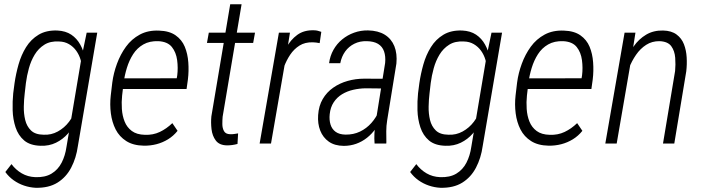

<svg xmlns="http://www.w3.org/2000/svg" viewBox="-20 -684 3353 915"><path d="M393.1 -528.3H443.4L351.1 12.2Q343.3 68.8 319.3 114.7Q295.4 160.6 253.7 186.5Q211.9 212.4 149.4 210.9Q121.6 209.5 94.7 200.4Q67.9 191.4 44.9 175Q22 158.7 5.4 135.7L34.7 98.1Q55.2 125.5 83.7 142.1Q112.3 158.7 147.9 160.2Q194.3 162.1 225.3 143.6Q256.3 125 273.7 91.3Q291 57.6 296.9 15.6L369.1 -413.1ZM43 -239.3 49.3 -287.6Q55.7 -332 68.4 -377Q81.1 -421.9 104.2 -459.2Q127.4 -496.6 164.1 -518.6Q200.7 -540.5 253.4 -538.6Q293 -536.6 319.6 -518.8Q346.2 -501 362.5 -471.4Q378.9 -441.9 385 -407.2Q391.1 -372.6 389.6 -338.9L365.7 -181.2Q358.9 -144.5 343.3 -109.6Q327.6 -74.7 303.7 -47.4Q279.8 -20 246.8 -3.9Q213.9 12.2 173.3 10.7Q123.5 9.3 95.2 -14.6Q66.9 -38.6 54.2 -77.1Q41.5 -115.7 40.3 -158.4Q39.1 -201.2 43 -239.3ZM103.5 -288.6 97.7 -238.3Q94.2 -210 93.5 -176.3Q92.8 -142.6 100.1 -112.3Q107.4 -82 127.7 -62.3Q147.9 -42.5 187.5 -42Q224.1 -40 255.6 -57.4Q287.1 -74.7 309.1 -103.8Q331.1 -132.8 340.8 -167.5L370.1 -349.1Q371.1 -375 364.3 -398.7Q357.4 -422.4 343.5 -441.9Q329.6 -461.4 308.8 -473.6Q288.1 -485.8 261.2 -486.3Q219.7 -488.8 191.4 -470.9Q163.1 -453.1 145.3 -423.6Q127.4 -394 117.7 -358.6Q107.9 -323.2 103.5 -288.6Z M665.5 10.3Q614.7 9.3 581.8 -11.7Q548.8 -32.7 531.2 -67.1Q513.7 -101.6 508.3 -143.8Q502.9 -186 507.8 -229L515.1 -290.5Q521 -335.4 537.4 -380.1Q553.7 -424.8 580.3 -461.4Q606.9 -498 646.5 -519.3Q686 -540.5 738.3 -538.1Q787.1 -536.6 816.9 -515.6Q846.7 -494.6 860.6 -461.2Q874.5 -427.7 877.4 -386.7Q880.4 -345.7 875.5 -305.2L869.1 -259.8H543L551.8 -310.5L822.3 -311L824.7 -325.2Q829.1 -360.4 824.2 -397.5Q819.3 -434.6 799.1 -460Q778.8 -485.4 734.9 -487.8Q692.9 -489.3 663.1 -472.2Q633.3 -455.1 614.5 -425.8Q595.7 -396.5 584.7 -360.6Q573.7 -324.7 569.3 -290.5L562 -229Q558.6 -197.8 560.8 -164.8Q563 -131.8 574 -104.5Q585 -77.1 608.2 -59.8Q631.3 -42.5 670.4 -41.5Q709.5 -40 741.5 -55.2Q773.4 -70.3 801.3 -97.2L826.2 -60.5Q806.2 -35.6 780.5 -20Q754.9 -4.4 725.8 3.2Q696.8 10.7 665.5 10.3Z M1195.3 -528.3 1186.5 -479.5H966.3L975.1 -528.3ZM1077.1 -663.6H1131.3L1041 -127.9Q1039.6 -112.3 1039.6 -93Q1039.6 -73.7 1047.4 -59.3Q1055.2 -44.9 1076.7 -44.4Q1086.4 -43.9 1095.9 -45.4Q1105.5 -46.9 1114.7 -48.3L1111.8 2Q1099.1 5.4 1086.9 7.1Q1074.7 8.8 1062 8.8Q1025.4 8.3 1008.5 -14.2Q991.7 -36.6 988 -68.4Q984.4 -100.1 987.3 -129.4Z M1348.1 -441.9 1271.5 0H1217.3L1309.1 -528.3H1361.8ZM1511.2 -532.2 1503.4 -478.5Q1494.6 -480 1486.6 -481.2Q1478.5 -482.4 1470.7 -482.4Q1433.6 -483.4 1407.2 -466.8Q1380.9 -450.2 1362.8 -423.1Q1344.7 -396 1333 -364Q1321.3 -332 1314 -302.2L1293.9 -293.9Q1300.3 -331.1 1311.8 -374Q1323.2 -417 1343.8 -455.6Q1364.3 -494.1 1396.7 -517.8Q1429.2 -541.5 1477.1 -539.6Q1485.8 -539.6 1494.4 -537.4Q1502.9 -535.2 1511.2 -532.2Z M1769 -94.7 1815.4 -383.8Q1818.4 -415.5 1810.3 -439Q1802.2 -462.4 1781.7 -474.9Q1761.2 -487.3 1727.5 -487.8Q1695.3 -488.8 1668.7 -475.6Q1642.1 -462.4 1625 -438.7Q1607.9 -415 1601.6 -382.8H1548.3Q1552.7 -417.5 1569.1 -446.5Q1585.4 -475.6 1610.8 -496.3Q1636.2 -517.1 1667.5 -528.3Q1698.7 -539.6 1733.9 -539.1Q1782.2 -538.1 1813.7 -518.6Q1845.2 -499 1859.4 -463.9Q1873.5 -428.7 1869.1 -381.3L1825.2 -111.3Q1820.8 -84 1820.8 -58.6Q1820.8 -33.2 1821.3 -6.3L1820.8 0H1765.1Q1763.2 -23.9 1764.4 -47.4Q1765.6 -70.8 1769 -94.7ZM1817.9 -308.6 1811 -262.2 1722.2 -263.2Q1692.4 -262.7 1663.3 -256.1Q1634.3 -249.5 1610.1 -234.9Q1585.9 -220.2 1570.3 -196.5Q1554.7 -172.9 1551.3 -140.1Q1548.3 -112.3 1555.2 -90.3Q1562 -68.4 1579.6 -55.7Q1597.2 -43 1626.5 -42.5Q1664.6 -42 1695.6 -56.9Q1726.6 -71.8 1750 -98.1Q1773.4 -124.5 1787.1 -157.7L1797.4 -124.5Q1787.1 -95.7 1770 -71Q1752.9 -46.4 1729.2 -27.6Q1705.6 -8.8 1677.5 1.2Q1649.4 11.2 1618.2 11.2Q1574.7 10.7 1546.9 -9Q1519 -28.8 1506.1 -61.8Q1493.2 -94.7 1496.1 -135.7Q1499 -179.7 1518.1 -212.2Q1537.1 -244.6 1567.9 -266.1Q1598.6 -287.6 1636.7 -298.3Q1674.8 -309.1 1715.8 -309.1Z M2322.3 -528.3H2372.6L2280.3 12.2Q2272.5 68.8 2248.5 114.7Q2224.6 160.6 2182.9 186.5Q2141.1 212.4 2078.6 210.9Q2050.8 209.5 2023.9 200.4Q1997.1 191.4 1974.1 175Q1951.2 158.7 1934.6 135.7L1963.9 98.1Q1984.4 125.5 2012.9 142.1Q2041.5 158.7 2077.1 160.2Q2123.5 162.1 2154.5 143.6Q2185.5 125 2202.9 91.3Q2220.2 57.6 2226.1 15.6L2298.3 -413.1ZM1972.2 -239.3 1978.5 -287.6Q1984.9 -332 1997.6 -377Q2010.3 -421.9 2033.4 -459.2Q2056.6 -496.6 2093.3 -518.6Q2129.9 -540.5 2182.6 -538.6Q2222.2 -536.6 2248.8 -518.8Q2275.4 -501 2291.7 -471.4Q2308.1 -441.9 2314.2 -407.2Q2320.3 -372.6 2318.8 -338.9L2294.9 -181.2Q2288.1 -144.5 2272.5 -109.6Q2256.8 -74.7 2232.9 -47.4Q2209 -20 2176 -3.9Q2143.1 12.2 2102.5 10.7Q2052.7 9.3 2024.4 -14.6Q1996.1 -38.6 1983.4 -77.1Q1970.7 -115.7 1969.5 -158.4Q1968.3 -201.2 1972.2 -239.3ZM2032.7 -288.6 2026.9 -238.3Q2023.4 -210 2022.7 -176.3Q2022 -142.6 2029.3 -112.3Q2036.6 -82 2056.9 -62.3Q2077.1 -42.5 2116.7 -42Q2153.3 -40 2184.8 -57.4Q2216.3 -74.7 2238.3 -103.8Q2260.3 -132.8 2270 -167.5L2299.3 -349.1Q2300.3 -375 2293.5 -398.7Q2286.6 -422.4 2272.7 -441.9Q2258.8 -461.4 2238 -473.6Q2217.3 -485.8 2190.4 -486.3Q2148.9 -488.8 2120.6 -470.9Q2092.3 -453.1 2074.5 -423.6Q2056.6 -394 2046.9 -358.6Q2037.1 -323.2 2032.7 -288.6Z M2594.7 10.3Q2543.9 9.3 2511 -11.7Q2478 -32.7 2460.4 -67.1Q2442.9 -101.6 2437.5 -143.8Q2432.1 -186 2437 -229L2444.3 -290.5Q2450.2 -335.4 2466.6 -380.1Q2482.9 -424.8 2509.5 -461.4Q2536.1 -498 2575.7 -519.3Q2615.2 -540.5 2667.5 -538.1Q2716.3 -536.6 2746.1 -515.6Q2775.9 -494.6 2789.8 -461.2Q2803.7 -427.7 2806.6 -386.7Q2809.6 -345.7 2804.7 -305.2L2798.3 -259.8H2472.2L2481 -310.5L2751.5 -311L2753.9 -325.2Q2758.3 -360.4 2753.4 -397.5Q2748.5 -434.6 2728.3 -460Q2708 -485.4 2664.1 -487.8Q2622.1 -489.3 2592.3 -472.2Q2562.5 -455.1 2543.7 -425.8Q2524.9 -396.5 2513.9 -360.6Q2502.9 -324.7 2498.5 -290.5L2491.2 -229Q2487.8 -197.8 2490 -164.8Q2492.2 -131.8 2503.2 -104.5Q2514.2 -77.1 2537.4 -59.8Q2560.5 -42.5 2599.6 -41.5Q2638.7 -40 2670.7 -55.2Q2702.6 -70.3 2730.5 -97.2L2755.4 -60.5Q2735.4 -35.6 2709.7 -20Q2684.1 -4.4 2655 3.2Q2626 10.7 2594.7 10.3Z M2990.7 -416 2918.9 0H2864.7L2956.5 -528.3H3008.3ZM2958.5 -296.9 2939.5 -309.1Q2945.8 -347.7 2960.9 -388.2Q2976.1 -428.7 3000.2 -463.4Q3024.4 -498 3059.3 -518.8Q3094.2 -539.6 3140.1 -538.6Q3180.2 -537.6 3204.3 -519.5Q3228.5 -501.5 3239.5 -472.9Q3250.5 -444.3 3252.4 -410.6Q3254.4 -377 3250.5 -344.2L3193.4 0H3139.6L3197.3 -345.7Q3200.2 -376 3197.8 -408.7Q3195.3 -441.4 3179 -463.9Q3162.6 -486.3 3123 -487.8Q3087.4 -488.3 3059.3 -470.2Q3031.2 -452.1 3011 -422.6Q2990.7 -393.1 2977.8 -359.9Q2964.8 -326.7 2958.5 -296.9Z"/></svg>

Font: Roboto Condensed Light
Style: Italic
Weight: 300
Italic angle: -12°
Designer: Christian Robertson
Foundry: Google
Version: Version 3.0; 2020